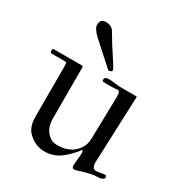

<svg xmlns="http://www.w3.org/2000/svg" viewBox="-170 -833 905 960"><g transform="rotate(30 282.5 -353.0)"><path d="M381.8 -8.3Q381.8 -22.5 384.8 -43.5Q387.7 -64.5 387.7 -84.5Q387.7 -87.9 386.5 -93Q385.3 -98.1 380.9 -98.1Q378.9 -98.1 376.2 -93Q373.5 -87.9 369.1 -82.5Q353.5 -64.9 337.9 -49.6Q322.3 -34.2 304.7 -22.5Q287.1 -10.7 266.6 -4.2Q246.1 2.4 221.2 2.4Q197.3 2.4 175.3 -5.6Q153.3 -13.7 134.3 -30.3Q122.1 -40 114.5 -51.5Q106.9 -63 102.8 -75.7Q98.6 -88.4 97.2 -102.5Q95.7 -116.7 95.7 -131.8V-419.9Q95.7 -427.2 94.5 -433.3Q93.3 -439.5 85.4 -439.5H9.3Q4.9 -439.5 2 -443.4Q-1 -447.3 -1 -451.2Q-1 -453.1 0.2 -458.5Q1.5 -463.9 6.8 -463.9H168Q175.8 -463.9 175.8 -457V-157.2Q175.8 -138.7 181.4 -120.6Q187 -102.5 197.8 -88.4Q208.5 -74.2 224.4 -65.4Q240.2 -56.6 261.2 -56.6Q285.2 -56.6 302.7 -61.3Q320.3 -65.9 338.9 -76.2Q359.4 -88.4 375 -111.3Q380.9 -119.6 384.3 -127Q387.7 -134.3 389.6 -141.6Q391.6 -148.9 392.6 -157.2Q393.6 -165.5 393.6 -175.8L398.9 -418Q398.9 -419.4 398.7 -424.1Q398.4 -428.7 397.2 -434.1Q396 -439.5 393.6 -443.6Q391.1 -447.8 386.7 -447.8Q383.8 -447.8 375.2 -446.8Q366.7 -445.8 355.5 -445.8Q344.7 -445.8 335.2 -445.6Q325.7 -445.3 320.3 -445.3Q310.1 -445.3 303.2 -446.3Q296.4 -447.3 296.4 -453.6Q296.4 -457 296.9 -460.9Q297.4 -464.8 300.8 -467.3Q305.2 -470.2 310.8 -471.2Q316.4 -472.2 321.8 -472.2Q328.6 -472.2 337.4 -471.2Q346.2 -470.2 355.5 -469.2Q364.7 -468.3 373 -467.3Q381.3 -466.3 387.7 -466.3H481.4Q484.9 -466.3 484.9 -462.9L469.7 -78.6V-71.8Q469.7 -69.3 469.7 -67.9Q469.7 -66.4 470.7 -64Q472.7 -55.7 477.5 -48.8Q482.4 -42 493.2 -42Q499.5 -42 506.8 -43Q514.2 -43.9 521 -45.4Q527.8 -46.9 533.9 -47.9Q540 -48.8 543.9 -48.8Q549.3 -48.8 550.5 -44.9Q551.8 -41 551.8 -38.1Q551.8 -32.2 547.6 -29.1Q543.5 -25.9 539.1 -23.4Q528.3 -20 519.5 -20Q514.2 -20 509.5 -19.8Q504.9 -19.5 496.6 -18.6Q481 -16.6 462.6 -12.2Q444.3 -7.8 430.2 -3.4Q419.9 0.5 411.4 3.2Q402.8 5.9 393.1 5.9Q387.7 5.9 384.8 1.5Q381.8 -2.9 381.8 -8.3ZM132.8 -677.7Q132.8 -693.4 139.9 -702.9Q147 -712.4 165.5 -712.4Q180.2 -712.4 193.1 -706.3Q206.1 -700.2 212.9 -688Q249.5 -625.5 276.4 -585.9Q303.2 -546.4 314.5 -523.9Q314.9 -522.9 314.9 -521.5Q314.9 -520 314.9 -519Q314.9 -513.7 309.1 -511.2Q303.2 -508.8 299.3 -508.8H296.4Q294.9 -508.8 293.9 -509.8Q279.8 -522.5 262.2 -538.3Q244.6 -554.2 226.8 -570.3Q209 -586.4 192.1 -601.6Q175.3 -616.7 163.1 -627.9Q150.4 -640.1 141.6 -653.8Q132.8 -667.5 132.8 -677.7Z"/></g></svg>

Font: IM FELL French Canon
Style: Regular
Weight: 400
Designer: Igino Marini
Foundry: Igino Marini,
Version: 3.00